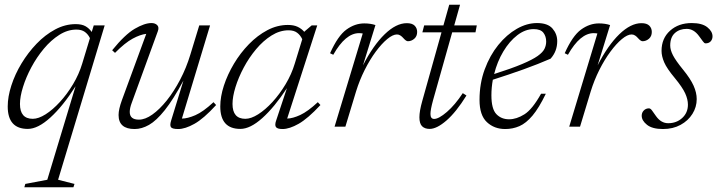

<svg xmlns="http://www.w3.org/2000/svg" viewBox="-20 -533 3019 808"><path d="M179 223.5 298 -170Q245 -86.5 192.2 -38.5Q139.5 9.5 97 9.5Q12.5 9.5 12.5 -85Q12.5 -126 27.8 -173.2Q43 -220.5 70.5 -266Q98 -311.5 134 -349Q170 -386.5 212 -409Q254 -431.5 298.5 -431.5Q324 -431.5 339.5 -422.8Q355 -414 366 -398.5L374.5 -426H420.5L224.5 223.5L293.5 241L289 255H82.5L86.5 241ZM64 -95.5Q64 -33 118 -33Q142 -33 172 -52Q202 -71 232.2 -104Q262.5 -137 287.5 -178.8Q312.5 -220.5 326 -265.5L358.5 -372.5Q350.5 -389 337 -398.8Q323.5 -408.5 301.5 -408.5Q264.5 -408.5 229.5 -386.2Q194.5 -364 164.5 -328Q134.5 -292 112 -250Q89.5 -208 76.8 -167Q64 -126 64 -95.5Z M700 -25 752 -194Q709 -114 673.5 -69.5Q638 -25 607.2 -7.5Q576.5 10 546.5 10Q479 10 479 -49Q479 -73 493 -111.5L595.5 -390.5Q571 -388 538.5 -370.5Q506 -353 464 -310.5L452 -321.5Q506 -388 547.2 -412Q588.5 -436 617.5 -436Q633 -436 641.8 -427Q650.5 -418 644 -401L534.5 -100.5Q526 -78 526 -62Q526 -29.5 564.5 -29.5Q591 -29.5 621.2 -51Q651.5 -72.5 681.8 -110.2Q712 -148 738 -197.5Q764 -247 781 -303L818.5 -426H864L745.5 -34Q769 -34 802 -48.2Q835 -62.5 878.5 -103L889.5 -91Q837 -33.5 798 -11.8Q759 10 730 10Q705 10 699.5 2.2Q694 -5.5 700 -25Z M1142.5 -27 1187.5 -162Q1135 -82 1084 -36.2Q1033 9.5 991.5 9.5Q907 9.5 907 -85Q907 -126 922.2 -172.8Q937.5 -219.5 964.5 -264.8Q991.5 -310 1027.5 -347Q1063.5 -384 1105.2 -406Q1147 -428 1191.5 -428Q1216 -428 1232.5 -420.2Q1249 -412.5 1261 -398.5L1261.5 -400.5L1291.5 -426H1315L1188.5 -34Q1212 -34.5 1243.8 -49.2Q1275.5 -64 1317.5 -103L1328.5 -91Q1275.5 -34 1236.8 -12Q1198 10 1169 10Q1146.5 10 1141 1.2Q1135.5 -7.5 1142.5 -27ZM958.5 -95.5Q958.5 -33 1012.5 -33Q1036.5 -33 1066.5 -52Q1096.5 -71 1126.8 -104Q1157 -137 1182 -178.8Q1207 -220.5 1220.5 -265.5L1252 -368Q1244 -385 1230.5 -395.2Q1217 -405.5 1194.5 -405.5Q1157.5 -405.5 1122.5 -383.5Q1087.5 -361.5 1057.8 -326Q1028 -290.5 1005.8 -248.8Q983.5 -207 971 -166.5Q958.5 -126 958.5 -95.5Z M1506.5 -392Q1504 -392.5 1500.5 -393Q1497 -393.5 1491 -393.5Q1434 -393.5 1382.5 -302.5L1369 -309Q1402 -382.5 1437.8 -408.5Q1473.5 -434.5 1513 -434.5Q1539.5 -434.5 1560 -427.5L1507.5 -258Q1550.5 -342 1598.8 -388.8Q1647 -435.5 1692 -435.5Q1714.5 -435.5 1725 -425Q1735.5 -414.5 1735.5 -398.5Q1735.5 -380.5 1723.5 -370Q1711.5 -359.5 1696.5 -359.5Q1689 -359.5 1677.5 -372.5Q1672 -379 1665.2 -383.5Q1658.5 -388 1650.5 -388Q1633 -388 1609.5 -368.5Q1586 -349 1561.2 -315.5Q1536.5 -282 1514.8 -238.8Q1493 -195.5 1478.5 -148.5L1433.5 0H1388Z M1802.5 -111.5Q1791.5 -71.5 1791.5 -53.5Q1791.5 -32.5 1807 -32.5Q1826.5 -32.5 1860.8 -62Q1895 -91.5 1927.5 -141L1943 -131Q1899.5 -61 1858.8 -25.8Q1818 9.5 1788 9.5Q1767.5 9.5 1756.2 -1.8Q1745 -13 1745 -39.5Q1745 -65.5 1757 -108L1838 -397H1757.5L1765 -426H1846L1870.5 -513H1916L1891.5 -426H1986.5L1981 -397H1883Z M2277 -138.5Q2248 -78.5 2221 -46.5Q2194 -14.5 2166 -2.2Q2138 10 2106 10Q2060 10 2029 -19Q1998 -48 1998 -112.5Q1998 -182 2019.8 -241Q2041.5 -300 2077 -343.8Q2112.5 -387.5 2155 -411.8Q2197.5 -436 2240 -436Q2285 -436 2305 -413Q2325 -390 2325 -360Q2325 -317 2297 -286Q2245.5 -263.5 2183.5 -241.2Q2121.5 -219 2054 -197.5Q2048 -164.5 2048 -132Q2048 -74.5 2068.8 -52.8Q2089.5 -31 2122.5 -31Q2153.5 -31 2186.8 -51.8Q2220 -72.5 2257 -138.5ZM2226 -410.5Q2190.5 -410.5 2157.2 -385Q2124 -359.5 2098.2 -316.5Q2072.5 -273.5 2059.5 -221.5Q2133.5 -245 2177.2 -263.5Q2221 -282 2242.8 -297.5Q2264.5 -313 2271.5 -327.8Q2278.5 -342.5 2278.5 -358Q2278.5 -380 2266.8 -395.2Q2255 -410.5 2226 -410.5Z M2494 -392Q2491.5 -392.5 2488 -393Q2484.5 -393.5 2478.5 -393.5Q2421.5 -393.5 2370 -302.5L2356.5 -309Q2389.5 -382.5 2425.2 -408.5Q2461 -434.5 2500.5 -434.5Q2527 -434.5 2547.5 -427.5L2495 -258Q2538 -342 2586.2 -388.8Q2634.5 -435.5 2679.5 -435.5Q2702 -435.5 2712.5 -425Q2723 -414.5 2723 -398.5Q2723 -380.5 2711 -370Q2699 -359.5 2684 -359.5Q2676.5 -359.5 2665 -372.5Q2659.5 -379 2652.8 -383.5Q2646 -388 2638 -388Q2620.5 -388 2597 -368.5Q2573.5 -349 2548.8 -315.5Q2524 -282 2502.2 -238.8Q2480.5 -195.5 2466 -148.5L2421 0H2375.5Z M2711 -77Q2717.5 -77 2723.8 -68.2Q2730 -59.5 2741 -44Q2762 -14.5 2792 -14.5Q2827 -14.5 2851 -36.5Q2875 -58.5 2875 -92.5Q2875 -115 2863.5 -140.2Q2852 -165.5 2819.5 -205Q2786.5 -244.5 2775.2 -270.5Q2764 -296.5 2764 -319Q2764 -371.5 2799.8 -403.8Q2835.5 -436 2891 -436Q2934.5 -436 2956.5 -418.5Q2978.5 -401 2978.5 -380Q2978.5 -367.5 2970.8 -359Q2963 -350.5 2949 -350.5Q2944 -350.5 2938.2 -358.8Q2932.5 -367 2921.5 -381.5Q2899.5 -411.5 2870 -411.5Q2839.5 -411.5 2820 -393.8Q2800.5 -376 2800.5 -341.5Q2800.5 -323 2812 -300.5Q2823.5 -278 2854.5 -240Q2885.5 -202 2898.8 -172.5Q2912 -143 2912 -116Q2912 -82.5 2894 -53.8Q2876 -25 2844 -7.5Q2812 10 2770 10Q2725 10 2702.8 -7.8Q2680.5 -25.5 2680.5 -46Q2680.5 -59 2689.2 -68Q2698 -77 2711 -77Z"/></svg>

Font: Newsreader 16pt Light
Style: Italic
Weight: 300
Italic angle: -17°
Designer: Hugues Gentile
Foundry: Production Type
Version: Version 1.003; ttfautohint (v1.8.3)